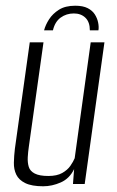

<svg xmlns="http://www.w3.org/2000/svg" viewBox="-20 -643 408 671"><path d="M243 -623Q270 -623 286.5 -614.5Q303 -606 311.5 -592.5Q320 -579 323 -564Q326 -549 324 -537H294Q294 -566 278.5 -581Q263 -596 238 -596Q212 -596 192 -581.5Q172 -567 165 -537H134Q139 -556 151.5 -575.5Q164 -595 186 -609Q208 -623 243 -623ZM131 8Q91 8 68.5 -3Q46 -14 37 -32.5Q28 -51 28.5 -74.5Q29 -98 32 -123L84 -495H132L81 -132Q78 -112 77 -93.5Q76 -75 80.5 -60Q85 -45 101.5 -36.5Q118 -28 149 -28Q179 -28 197.5 -38.5Q216 -49 226 -63.5Q236 -78 241 -90L297 -495H345L276 0H235L239 -52Q223 -19 192.5 -5.5Q162 8 131 8Z"/></svg>

Font: Alumni Sans Thin Light
Style: Italic
Weight: 300
Italic angle: -8°
Version: Version 1.016